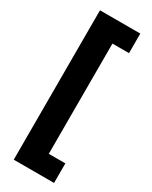

<svg xmlns="http://www.w3.org/2000/svg" viewBox="-228 -779 789 994"><g transform="rotate(30 166.0 -281.5)"><path d="M292 165H51V-728H292V-611H193V48H292Z"/></g></svg>

Font: Noto Sans Bengali Condensed ExtraBold
Style: Regular
Weight: 800
Width: 3
Designer: Joana Ranito - Universal Thirst; Jelle Bosma - Monotype Design Team
Foundry: Universal Thirst ehf.
Version: Version 3.000; ttfautohint (v1.8.4.7-5d5b)